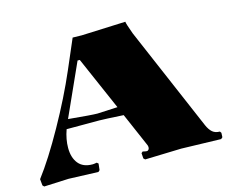

<svg xmlns="http://www.w3.org/2000/svg" viewBox="-102 -873 1214 1016"><g transform="rotate(-15 505.0 -364.5)"><path d="M524.9 -254.9Q417 -261.2 393.1 -261.2H213.9Q195.8 -210.4 195.8 -163.1Q195.8 -109.9 221.4 -77.9Q247.1 -45.9 298.8 -45.9Q302.2 -45.9 306.2 -46.4Q310.1 -46.9 314.7 -47.6Q319.3 -48.3 321.8 -48.8L330.1 -42L326.2 -6.8L317.9 1L155.8 -4.9L21 1L13.2 -6.8L9.8 -42Q78.6 -132.3 161.1 -279.8Q243.7 -427.2 300.8 -560.1L370.1 -721.2L419.9 -720.2L661.1 -730Q661.1 -720.2 683.1 -660.2L926.8 -91.8Q938.5 -65.4 953.9 -52.2Q969.2 -39.1 994.1 -39.1L1000 -30.8L999 -6.8L990.2 1L772.9 -4.9L574.2 1L565.9 -6.8L564 -36.1L571.8 -43Q587.4 -39.1 594.2 -39.1Q600.1 -39.1 604 -44.2Q607.9 -49.3 607.9 -56.2Q607.9 -62 606 -67.9ZM503.9 -304.2 376 -597.2H363.8L234.9 -311Q363.3 -298.8 393.1 -298.8Q404.8 -298.8 503.9 -304.2Z"/></g></svg>

Font: Yokawerad
Style: Regular
Weight: 500
Designer: gluk
Foundry: gluk
Version: Version 0.79